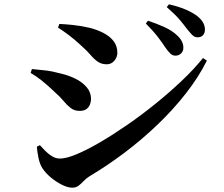

<svg xmlns="http://www.w3.org/2000/svg" viewBox="-20 -834 1040 890"><path d="M793 -576Q780 -576 769.5 -586Q759 -596 747 -613Q733 -635 711 -663.5Q689 -692 656 -725L666 -738Q708 -724 743 -708Q778 -692 801 -670Q817 -655 823.5 -641Q830 -627 830 -613Q830 -597 819.5 -586.5Q809 -576 793 -576ZM315 36Q294 36 267 22.5Q240 9 215.5 -11.5Q191 -32 176 -55Q164 -74 158 -104Q152 -134 151 -154L165 -161Q175 -150 189.5 -135Q204 -120 221.5 -109.5Q239 -99 258 -99Q287 -99 335 -119Q383 -139 443 -174Q503 -209 569 -254.5Q635 -300 700 -352.5Q765 -405 822 -459Q879 -513 921 -565L939 -553Q901 -477 842.5 -402Q784 -327 711 -257Q638 -187 557 -126Q476 -65 395 -17Q379 -7 367.5 5.5Q356 18 344 27Q332 36 315 36ZM349 -320Q325 -320 308 -333Q291 -346 275 -365.5Q259 -385 235 -406Q201 -439 173 -461Q145 -483 122 -496L128 -514Q159 -511 190.5 -507.5Q222 -504 262 -493Q298 -485 330 -469Q362 -453 382 -429.5Q402 -406 402 -375Q402 -364 397.5 -351Q393 -338 381.5 -329Q370 -320 349 -320ZM475 -536Q451 -536 434 -547.5Q417 -559 400 -579Q383 -599 356 -623Q327 -650 300 -670.5Q273 -691 249 -706L255 -723Q280 -722 315.5 -718.5Q351 -715 396 -705Q431 -696 460 -681Q489 -666 506.5 -643.5Q524 -621 524 -589Q524 -569 510 -552.5Q496 -536 475 -536ZM896 -661Q882 -661 871 -672Q860 -683 845 -702Q832 -720 811.5 -744Q791 -768 753 -801L763 -814Q807 -804 840 -790Q873 -776 895 -759Q930 -731 930 -697Q930 -681 921 -671Q912 -661 896 -661Z"/></svg>

Font: Noto Serif SC ExtraLight
Style: Bold
Weight: 700
Version: Version 2.002-H1;hotconv 1.1.0;makeotfexe 2.6.0